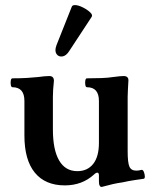

<svg xmlns="http://www.w3.org/2000/svg" viewBox="-20 -718 602 755"><path d="M378 17Q375 17 372 12Q369 7 369 -5V-28Q369 -39 363 -39Q357 -39 350 -32Q303 11 235 11Q158 11 117 -39Q76 -89 76 -185V-321Q76 -375 29 -375Q24 -375 22.5 -384Q21 -393 22.5 -401.5Q24 -410 29 -410Q60 -410 85.5 -411.5Q111 -413 129 -415Q158 -419 174 -419Q192 -419 192 -400Q190 -382 189 -366Q188 -350 188 -337V-209Q188 -129 212.5 -87Q237 -45 284 -45Q324 -45 346.5 -73.5Q369 -102 369 -156V-321Q369 -375 322 -375Q317 -375 315.5 -384Q314 -393 315.5 -401.5Q317 -410 322 -410Q351 -410 378.5 -411Q406 -412 424 -415Q441 -417 449.5 -418Q458 -419 466 -419Q485 -419 485 -402Q484 -382 483 -365.5Q482 -349 482 -337V-123Q482 -78 489 -62.5Q496 -47 516 -47Q526 -47 536 -50Q542 -51 545.5 -42.5Q549 -34 549.5 -25Q550 -16 545 -15Q537 -14 510.5 -10Q484 -6 462 -1Q441 2 423.5 6Q406 10 388 15Q385 16 382.5 16.5Q380 17 378 17ZM252 -517Q240 -498 225 -496Q210 -494 202 -506Q194 -518 202 -540L262 -691Q264 -698 275 -698Q287 -698 304.5 -689.5Q322 -681 334 -670Q346 -659 340 -651Z"/></svg>

Font: Junicode SmExp
Style: Bold
Weight: 700
Width: 6
Designer: Peter S. Baker
Version: Version 2.205; ttfautohint (v1.8.4)